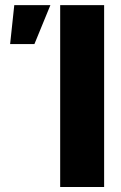

<svg xmlns="http://www.w3.org/2000/svg" viewBox="-20 -748 483 768"><path d="M396.5 -727.5V0H220.7V-727.5ZM20.5 -571.8 37.1 -727.5H181.6L117.7 -571.8Z"/></svg>

Font: Inter Display ExtraBold
Style: Regular
Weight: 800
Designer: Rasmus Andersson
Foundry: rsms
Version: Version 4.000;git-a52131595